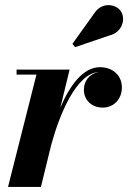

<svg xmlns="http://www.w3.org/2000/svg" viewBox="-20 -733 503 753"><path d="M409.5 -594C457.5 -605 475 -657 454 -689C435.5 -717 380 -727.5 349.5 -680.5L264 -561L274.5 -548ZM123 -440.5 11.5 0H140.5L180.5 -163.5C212 -280 278 -445 367 -450.5C332 -444 309 -417 309 -381C309 -339.5 341 -311 382.5 -311C427 -311 458 -345 458 -390C458 -437.5 422 -469.5 372 -469.5C305.5 -469.5 253.5 -397.5 216.5 -310.5L253 -460H45V-440.5Z"/></svg>

Font: Bodoni* 11pt
Style: Bold Italic
Weight: 700
Italic angle: -13°
Version: Version 2.3